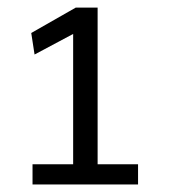

<svg xmlns="http://www.w3.org/2000/svg" viewBox="-20 -822 450 510"><path d="M174.3 -731.9 71.8 -677.2 63 -734.4 181.2 -801.8H239.3V-385.7H346.7V-332H66.4V-385.7H174.3Z"/></svg>

Font: Andika
Style: Regular
Weight: 400
Designer: Victor Gaultney, Annie Olsen, Julie Remington, Don Collingsworth, Eric Hays
Foundry: SIL International
Version: Version 1.001